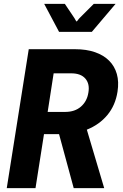

<svg xmlns="http://www.w3.org/2000/svg" viewBox="-20 -975 640 995"><path d="M129 -720H369Q428 -720 472.5 -704.5Q517 -689 545.5 -660.5Q574 -632 585.5 -591.5Q597 -551 589 -500Q578 -429 536.5 -379Q495 -329 430 -303L520 0H362L286 -280H208L164 0H15ZM318 -395Q368 -395 399.5 -422.5Q431 -450 438 -495Q446 -540 422.5 -567.5Q399 -595 349 -595H258L227 -395ZM209 -955H316L355 -897Q362 -887 366 -880.5Q370 -874 372 -870Q375 -866 376 -864H378Q380 -867 384 -871Q387 -876 393 -882Q399 -888 409 -898L466 -955H579L456 -810H286Z"/></svg>

Font: JetBrains Mono ExtraBold
Style: Italic
Weight: 800
Designer: Philipp Nurullin, Konstantin Bulenkov
Foundry: JetBrains
Version: Version 1.000; ttfautohint (v1.8.3)